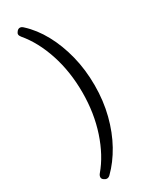

<svg xmlns="http://www.w3.org/2000/svg" viewBox="-252 -835 864 1096"><g transform="rotate(-30 180.0 -286.5)"><path d="M99 -784Q110 -784 121 -773Q177 -722 218 -647Q259 -572 282 -480.5Q305 -389 305 -286Q305 -184 281.5 -92.5Q258 -1 216.5 73.5Q175 148 121 201Q111 211 100 211Q91 211 80.5 203.5Q70 196 70 186Q70 175 79 164Q146 85 185 -32.5Q224 -150 224 -286Q224 -423 185.5 -540Q147 -657 80 -736Q71 -747 71 -756Q71 -764 79.5 -774Q88 -784 99 -784Z"/></g></svg>

Font: Asap Expanded
Style: Regular
Weight: 400
Width: 7
Designer: Pablo Cosgaya
Foundry: Omnibus-Type
Version: Version 3.001; ttfautohint (v1.8.4.7-5d5b)